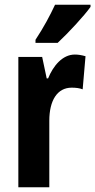

<svg xmlns="http://www.w3.org/2000/svg" viewBox="-20 -786 400 806"><path d="M360 -757V-766H211C190 -721 164 -672 129 -619V-606H222C268 -649 333 -719 360 -757ZM294 -557C242 -557 203 -509 182 -457H176L157 -547H57V0H187V-279C187 -364 220 -418 281 -418C299 -418 314 -416 327 -411L339 -550C321 -555 308 -557 294 -557Z"/></svg>

Font: Noto Sans Ethiopic ExtraCondensed
Style: Bold
Weight: 700
Width: 2
Designer: Monotype Design Team
Foundry: Monotype Imaging Inc.
Version: Version 2.102